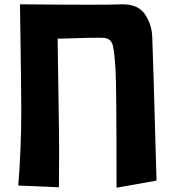

<svg xmlns="http://www.w3.org/2000/svg" viewBox="-20 -804 796 893"><path d="M551 -784Q622 -784 653.5 -738.5Q685 -693 688 -635Q691 -577 708 36L522 69Q522 -401 517.5 -477.5Q513 -554 505.5 -589.5Q498 -625 463 -628Q427 -630 248 -624Q249 -541 252 -357Q255 -173 255 -102L254 67L65 59Q79 -115 79 -288Q79 -386 73 -784Q472 -780 551 -784Z"/></svg>

Font: KN Bobohei
Style: Bold
Weight: 700
Designer: Kingnam Type Foundry
Version: Version 1.710;March 18, 2023